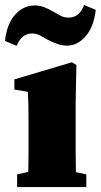

<svg xmlns="http://www.w3.org/2000/svg" viewBox="-41 -754 406 774"><path d="M28 0V-51L73 -61Q74 -98 74 -138.5Q74 -179 74 -210V-258Q74 -299 73.5 -326.5Q73 -354 71 -384L17 -393V-434L249 -503L267 -492L264 -343V-210Q264 -179 264 -137.5Q264 -96 265 -60L307 -51V0ZM-21 -589Q-13 -659 20.5 -695.5Q54 -732 98 -732Q120 -732 138.5 -724.5Q157 -717 172 -708Q189 -698 203.5 -690.5Q218 -683 236 -683Q279 -683 298 -734L345 -714Q337 -645 304 -607.5Q271 -570 229 -570Q209 -570 188.5 -577.5Q168 -585 151 -594Q137 -602 121.5 -610.5Q106 -619 87 -619Q66 -619 50.5 -605.5Q35 -592 26 -569Z"/></svg>

Font: Source Serif Pro Black
Style: Regular
Weight: 900
Designer: Frank Grießhammer
Foundry: Adobe Systems Incorporated
Version: Version 3.001;hotconv 1.0.111;makeotfexe 2.5.65597